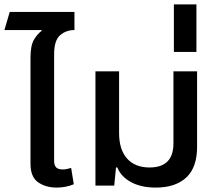

<svg xmlns="http://www.w3.org/2000/svg" viewBox="-29 -840 989 869"><path d="M227 9Q178 9 143.5 -15Q109 -39 109 -99V-578Q109 -634 124.5 -660Q140 -686 160 -701L159 -704H-9L15 -786H308V-704Q270 -704 243 -680.5Q216 -657 216 -595V-112Q216 -92 225 -82.5Q234 -73 256 -73Q264 -73 274 -75Q284 -77 293 -80L305 -6Q286 2 266 5.5Q246 9 227 9Z M676 9Q610 9 564.5 -15.5Q519 -40 502 -82H496L488 0H403V-517H510V-238Q510 -163 546 -122.5Q582 -82 648 -82Q756 -82 756 -191V-517H863V-175Q863 -82 814 -36.5Q765 9 676 9Z M758 -605V-820H860V-605Z"/></svg>

Font: Noto Sans Thai UI Med
Style: Regular
Weight: 500
Designer: Monotype Design Team
Foundry: Monotype Imaging Inc.
Version: Version 2.000;GOOG;noto-source:20170915:90ef993387c0